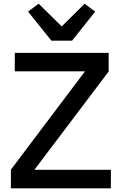

<svg xmlns="http://www.w3.org/2000/svg" viewBox="-20 -1019 659 1039"><path d="M370 -799H258L132 -956L189 -999L314 -876L438 -999L495 -956ZM166 -100H580V0H39V-101L440 -633H60V-733H568V-632Z"/></svg>

Font: IBM Plex Sans JP Medm
Style: Regular
Weight: 500
Designer: Mike Abbink; Paul van der Laan; Pieter van Rosmalen; Wujin Sim; Yejin Wi; Jinhee Kim; Boomi Park; Yona Kim; Kichan Ma
Foundry: Sandoll Inc.
Version: Version 1.002